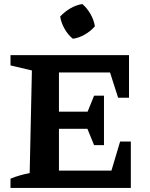

<svg xmlns="http://www.w3.org/2000/svg" viewBox="-20 -931 741 951"><path d="M575 -230H628V0H32V-46Q56 -56 79.5 -62.5Q103 -69 127 -74L138 -582L32 -607V-658H619V-447H565L525 -572H212L272 -632V-378H414L446 -457H495V-212H446L413 -293H272V-27L212 -86H532ZM388 -911Q412 -890 428.5 -861Q445 -832 450 -801Q431 -778 401 -760.5Q371 -743 341 -739Q317 -758 300 -788Q283 -818 278 -849Q299 -872 327.5 -889Q356 -906 388 -911Z"/></svg>

Font: Piazzolla 24pt
Style: Bold
Weight: 700
Designer: Juan Pablo del Peral
Foundry: Huerta Tipografica
Version: Version 2.005